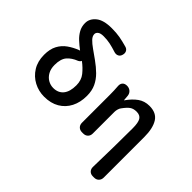

<svg xmlns="http://www.w3.org/2000/svg" viewBox="-206 -1127 1644 1644"><g transform="rotate(45 616.5 -305.0)"><path d="M306 14Q239 14 181 -16.5Q123 -47 87.5 -104Q52 -161 52 -240Q52 -309 76.5 -355Q101 -401 142.5 -430.5Q184 -460 235 -480L245 -483Q210 -509 178.5 -538Q147 -567 127.5 -602Q108 -637 108 -680Q108 -733 155 -772Q202 -811 302 -811Q358 -811 400 -803.5Q442 -796 495 -781Q517 -775 526 -757Q535 -739 528 -716Q522 -694 504.5 -685Q487 -676 465 -682Q415 -698 379 -705.5Q343 -713 301 -713Q264 -713 247.5 -700Q231 -687 231 -670Q231 -645 253.5 -621.5Q276 -598 312.5 -572.5Q349 -547 392 -516Q441 -481 479 -443.5Q517 -406 539 -359.5Q561 -313 561 -250Q561 -172 530.5 -112.5Q500 -53 443 -19.5Q386 14 306 14ZM318 -432Q314 -419 295 -409Q240 -388 208.5 -351.5Q177 -315 177 -242Q177 -195 195.5 -162Q214 -129 244 -111.5Q274 -94 309 -94Q368 -94 400.5 -134Q433 -174 433 -250Q433 -312 399.5 -354Q366 -396 318 -432Z M1083 201Q1057 201 1041.5 184.5Q1026 168 1027 142Q1030 19 1032 -102.5Q1034 -224 1034 -331Q1034 -400 1016.5 -428Q999 -456 957 -456Q920 -456 896.5 -439.5Q873 -423 843 -382Q834 -371 829 -353.5Q824 -336 824 -321V-58Q824 -32 808 -16Q792 0 766 0H751Q725 0 709 -16Q693 -32 693 -58V-393Q693 -426 692 -447Q691 -468 689 -498Q687 -524 701 -539.5Q715 -555 742 -555Q768 -555 786 -539.5Q804 -524 807 -498L811 -449H813Q852 -505 896.5 -537Q941 -569 1000 -569Q1085 -569 1121 -511Q1157 -453 1157 -348V142Q1157 168 1141 184.5Q1125 201 1099 201Z"/></g></svg>

Font: Chiron GoRound TC SB
Style: Regular
Weight: 500
Designer: Ryoko NISHIZUKA 西塚涼子 (kana, bopomofo & ideographs); Paul D. Hunt (Latin, Greek & Cyrillic); Sandoll Communications 산돌커뮤니
Foundry: Adobe
Version: Version 1.000;hotconv 1.1.1;makeotfexe 2.6.0